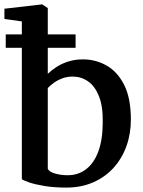

<svg xmlns="http://www.w3.org/2000/svg" viewBox="-22 -839 647 870"><path d="M-2 -753V-799.5L167.5 -819H169.5L194.5 -802.5V-504.5Q211 -520.5 234.5 -535.8Q258 -551 288.2 -560.5Q318.5 -570 353.5 -570Q411.5 -570 461 -542Q510.5 -514 540.8 -454Q571 -394 571 -297Q571 -232.5 550.8 -176.5Q530.5 -120.5 492.5 -78.5Q454.5 -36.5 400.2 -12.8Q346 11 278.5 11Q224 11 181 4Q138 -3 111 -12.2Q84 -21.5 77 -27V-742ZM307.5 -492Q282 -492 260 -483.8Q238 -475.5 221.2 -463.2Q204.5 -451 194.5 -440V-74Q200.5 -60.5 227 -52.8Q253.5 -45 285 -45Q332 -45 367.5 -71.8Q403 -98.5 423 -151.2Q443 -204 443.5 -281.5Q445 -356.5 426.5 -402.8Q408 -449 376.8 -470.5Q345.5 -492 307.5 -492ZM4 -683H320.5V-622.5H4Z"/></svg>

Font: Merriweather SemiBold
Style: Regular
Weight: 600
Version: Version 2.100